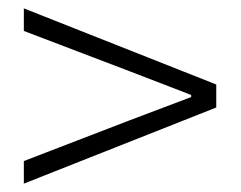

<svg xmlns="http://www.w3.org/2000/svg" viewBox="-20 -597 575 459"><path d="M37 -158 497 -340V-395L37 -577V-523L289 -427L437 -370V-365L289 -309L37 -212Z"/></svg>

Font: Genne Gothic Light
Style: Regular
Weight: 300
Designer: Ryoko NISHIZUKA (kana & ideographs); Paul D. Hunt (Latin, Greek & Cyrillic); Wenlong ZHANG (bopomofo); Sandoll Communica
Foundry: Adobe Systems Incorporated
Version: Version 1.004;PS 1.004;hotconv 16.6.51;makeotf.lib2.5.65220